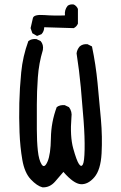

<svg xmlns="http://www.w3.org/2000/svg" viewBox="-20 -829 540 860"><path d="M170 10Q146 4 118 -25.5Q90 -55 80 -113Q70 -171 67.5 -236Q65 -301 66.5 -367Q68 -433 75 -505Q82 -577 107 -645Q121 -656 143 -654L162 -645Q176 -629 172 -605Q154 -546 149.5 -482.5Q145 -419 145 -361Q145 -303 145 -249.5Q145 -196 149.5 -154Q154 -112 166.5 -92.5Q179 -73 193 -105.5Q207 -138 208 -210Q209 -282 234 -349Q248 -360 270 -358L289 -349Q304 -329 300 -304Q293 -218 308 -164Q323 -110 333.5 -94.5Q344 -79 351 -92Q358 -105 359 -159.5Q360 -214 354.5 -288Q349 -362 342 -437.5Q335 -513 323 -590Q325 -607 337 -621Q351 -633 372 -631L392 -621Q409 -540 417 -457Q425 -374 432 -295Q439 -216 435 -142Q431 -68 402.5 -35Q374 -2 342 -4Q310 -6 264 -59Q252 -45 227.5 -16.5Q203 12 170 10ZM146 -668 125 -680 117 -703Q123 -732 127.5 -748.5Q132 -765 178.5 -761.5Q225 -758 271 -760Q268 -785 283 -803Q293 -811 310 -809Q323 -803 329 -789V-723Q323 -709 310 -703L178 -707Q178 -689 166 -676Z"/></svg>

Font: Kosefont JP
Style: Regular
Weight: 400
Designer: Nozomi Seto 瀬戸のぞみ
Version: Version 3.00;June 19, 2020